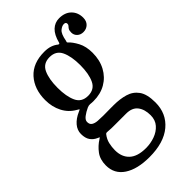

<svg xmlns="http://www.w3.org/2000/svg" viewBox="-259 -679 1018 1018"><g transform="rotate(-45 250.0 -170.0)"><path d="M44 -345Q44 -427.5 90.2 -478.8Q136.5 -530 221.5 -530Q247.5 -530 266.8 -523.5Q286 -517 300.5 -505Q305.5 -502.5 307.2 -502.8Q309 -503 311.5 -508.5Q323.5 -555.5 347.2 -577.8Q371 -600 403 -600Q446.5 -600 471.2 -575.2Q496 -550.5 496 -511.5Q496 -486 480.8 -471.2Q465.5 -456.5 443 -456.5Q422 -456.5 408.5 -469.2Q395 -482 395 -500.5Q395 -516.5 399.8 -523.8Q404.5 -531 409.2 -535.5Q414 -540 414 -548Q414 -560.5 399 -560.5Q385 -560.5 368.8 -547.2Q352.5 -534 344.5 -489.5Q343 -485 342.2 -482.2Q341.5 -479.5 345 -476.5Q364 -459.5 381.8 -426Q399.5 -392.5 399.5 -345Q399.5 -290 377 -248.2Q354.5 -206.5 314.5 -183.2Q274.5 -160 221.5 -160Q209 -160 198 -161.5Q188 -162.5 176.5 -157.5Q153.5 -147 136.2 -133.8Q119 -120.5 119 -106Q119 -87.5 131.2 -79.8Q143.5 -72 162.8 -70.5Q182 -69 203.5 -69Q211 -69 226.8 -69.2Q242.5 -69.5 258.2 -69.5Q274 -69.5 282 -69.5Q328 -69.5 366 -58.5Q404 -47.5 426.5 -16.2Q449 15 449 77Q449 160 389.5 210Q330 260 221.5 260Q131 260 78.8 225.5Q26.5 191 26.5 127.5Q26.5 83 48.5 53.5Q70.5 24 101 5Q110.5 -1 109 -1.5Q107.5 -2 98 -6.5Q76.5 -16 63.8 -34.2Q51 -52.5 51 -84Q51 -112.5 71 -136Q91 -159.5 126.5 -175Q140 -180.5 138.2 -182.2Q136.5 -184 125.5 -190Q86.5 -212 65.2 -253Q44 -294 44 -345ZM136.5 -345Q136.5 -280 155 -240Q173.5 -200 221.5 -200Q269.5 -200 288.2 -240Q307 -280 307 -345Q307 -410 288.2 -450Q269.5 -490 221.5 -490Q173.5 -490 155 -450Q136.5 -410 136.5 -345ZM383 107Q383 62.5 362.2 35.8Q341.5 9 296.5 9H212.5Q199 9 187.5 8.8Q176 8.5 158.5 7Q149 6 145 11.5Q128.5 32.5 123 56.5Q117.5 80.5 117.5 104.5Q117.5 155.5 148.5 184.2Q179.5 213 242.5 213Q277 213 309.2 201.5Q341.5 190 362.2 166.5Q383 143 383 107Z"/></g></svg>

Font: Besley* Narrow
Style: Regular
Weight: 400
Width: 4
Designer: Owen Earl
Foundry: indestructible type*
Version: Version 3.000; ttfautohint (v1.8.3)